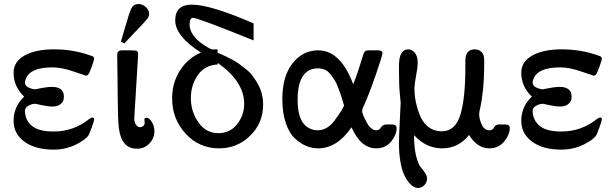

<svg xmlns="http://www.w3.org/2000/svg" viewBox="-20 -726 3036 946"><path d="M46.9 -130.9Q46.9 -200.7 99.1 -250Q47.4 -298.8 46.9 -367.2Q46.9 -422.4 101.3 -452.6Q155.8 -482.9 246.1 -482.9Q343.3 -482.9 429.2 -451.2Q444.3 -447.3 443.8 -437Q443.8 -433.1 440.4 -422.1Q437 -411.1 433.1 -400.1Q429.2 -389.2 424.8 -378.9L420.9 -369.1Q414.1 -353 403.8 -353Q401.9 -353 343 -373.5Q284.2 -394 238.8 -394Q127.9 -394 106.9 -336.9Q103 -328.1 103 -318.8Q103 -302.7 121.6 -294.4Q140.1 -286.1 153.8 -286.1Q155.8 -286.1 168.9 -289.1Q182.1 -292 201.2 -294.9Q220.2 -297.9 234.9 -297.9Q294.9 -297.9 294.9 -250Q294.9 -240.2 292 -230.7Q289.1 -221.2 275.6 -211.2Q262.2 -201.2 239 -201.2Q215.8 -201.2 185.1 -208L153.8 -214.8Q148.9 -214.8 138.9 -212.9Q128.9 -210.9 116 -202.4Q103 -193.8 103 -180.2Q103 -138.2 132.8 -109.9Q166 -77.6 245.1 -78.1Q342.3 -78.1 418.9 -139.2Q430.2 -147 436 -147Q443.8 -147 443.8 -136.2Q443.8 -130.4 431.9 -98.1Q419.9 -65.9 417 -61Q403.8 -38.1 353.5 -13.4Q303.2 11.2 244.1 11.2Q154.3 11.2 100.6 -27.8Q46.9 -66.9 46.9 -130.9Z M557.6 -450.2V-456.1Q557.6 -478 580.6 -478H622.6Q646.5 -478 653.6 -475.1Q660.6 -472.2 660.6 -459Q660.6 -457 660.2 -451.4Q659.7 -445.8 659.7 -441.9L642.6 -160.2Q642.6 -158.2 642.1 -153.1Q641.6 -147.9 641.6 -145Q641.6 -124 650.1 -111.6Q658.7 -99.1 670.4 -99.1Q677.2 -99.1 685.1 -104.5Q692.9 -109.9 692.9 -122.1Q692.9 -125 692.1 -129.9Q691.4 -134.8 691.4 -137.2Q691.4 -146 701.7 -146Q714.8 -146 727.8 -125.5Q740.7 -105 740.7 -80.1Q740.7 -44.9 716.1 -19Q691.4 6.8 654.8 6.8Q592.8 6.8 572.8 -60.1Q567.9 -76.2 565.2 -99.1Q562.5 -122.1 561.5 -160.2Q560.5 -198.2 560.1 -233.6Q559.6 -269 559.1 -333.7Q558.6 -398.4 557.6 -450.2ZM575.7 -521Q583.5 -546.9 595.7 -588.9Q617.7 -667 628.2 -686.5Q638.7 -706.1 662.6 -706.1Q681.6 -706.1 698.2 -691.4Q714.8 -676.8 714.8 -658.2Q714.8 -645 705.8 -633.1Q696.8 -621.1 640.6 -563Q611.8 -532.2 592.8 -512.2H591.8Z M828.1 -241.2Q828.1 -319.3 867.7 -380.1Q907.2 -440.9 970.2 -466.8Q843.3 -547.9 843.3 -626Q843.3 -703.1 925.3 -703.1Q1017.1 -703.1 1229.5 -610.8V-526.9Q955.6 -637.7 931.2 -638.2Q914.1 -638.2 914.1 -604Q914.1 -580.1 929.7 -556.6Q945.3 -533.2 966.3 -517.6Q987.3 -502 1002.7 -492.9Q1018.1 -483.9 1023.4 -482.9Q1029.3 -481.9 1052.2 -482.9V-465.8Q1053.2 -465.8 1068.1 -459.5Q1083 -453.1 1094.2 -447.5Q1105.5 -441.9 1124.8 -431.9Q1144 -421.9 1159.2 -410.4Q1174.3 -398.9 1193.4 -384Q1212.4 -369.1 1225.8 -350.6Q1239.3 -332 1251.2 -311Q1263.2 -290 1269.8 -263.9Q1276.4 -237.8 1276.4 -210Q1276.4 -120.1 1212.9 -57.6Q1149.4 4.9 1059.1 4.9Q960.9 4.9 894.5 -67.6Q828.1 -140.1 828.1 -241.2ZM920.4 -242.2Q920.4 -176.3 957.8 -123Q995.1 -69.8 1056.2 -69.8Q1113.3 -69.8 1148.2 -114Q1183.1 -158.2 1183.1 -214.8Q1183.1 -323.7 1053.2 -416L1052.2 -408.2Q989.3 -405.3 954.8 -356.2Q920.4 -307.1 920.4 -242.2Z M1371.1 -237.8Q1371.1 -350.6 1421.6 -414.3Q1472.2 -478 1547.4 -478Q1658.2 -478 1720.2 -311Q1732.4 -340.8 1741.7 -368.4Q1751 -396 1755.6 -411.4Q1760.3 -426.8 1764.6 -440.9Q1769 -455.1 1771.2 -460.9Q1773.4 -466.8 1777.3 -471.4Q1781.2 -476.1 1785.6 -477.1Q1790 -478 1798.3 -478H1841.3Q1864.3 -478 1864.3 -463.9Q1864.3 -451.7 1830.8 -355.2Q1797.4 -258.8 1772.5 -205.1Q1764.6 -189 1764.2 -180.2Q1764.2 -164.1 1786.1 -124Q1808.1 -84 1834 -84Q1849.1 -84 1857.2 -98.4Q1865.2 -112.8 1886.2 -112.8H1911.1Q1934.1 -112.8 1934.1 -95.2Q1934.1 -61 1906.7 -28.1Q1879.4 4.9 1834 4.9Q1757.8 4.9 1712.4 -98.1H1711.4Q1640.6 4.9 1547.4 4.9Q1517.6 4.9 1489.5 -6.6Q1461.4 -18.1 1433.3 -43.5Q1405.3 -68.8 1388.2 -119.4Q1371.1 -169.9 1371.1 -237.8ZM1446.3 -235.8Q1446.3 -137.7 1488.3 -104Q1513.2 -84 1545.4 -84Q1568.4 -84 1589.4 -95.9Q1610.4 -107.9 1628.2 -131.8Q1646 -155.8 1654.5 -168.9Q1663.1 -182.1 1675.3 -205.1Q1665.5 -238.3 1661.9 -250.2Q1658.2 -262.2 1647.7 -290.5Q1637.2 -318.8 1629.2 -330.8Q1621.1 -342.8 1608.6 -359.4Q1596.2 -376 1580.8 -382.6Q1565.4 -389.2 1546.4 -389.2Q1487.3 -389.2 1462.4 -333Q1446.3 -295.9 1446.3 -235.8Z M1945.8 -18.1Q1945.8 -58.1 1950 -134.5Q1954.1 -210.9 1954.1 -219.2Q1954.1 -223.1 1950 -263.7Q1945.8 -304.2 1945.8 -380.9V-402.8Q1945.8 -482.9 1991.7 -482.9Q2008.8 -482.9 2023.4 -466.6Q2038.1 -450.2 2038.1 -416Q2038.1 -394 2030 -352.5Q2022 -311 2022 -288.1Q2022 -245.1 2034.9 -199Q2047.9 -152.8 2063 -130.9Q2097.2 -79.1 2156.7 -79.1Q2222.7 -79.1 2247.8 -158.9Q2272.9 -238.8 2272.9 -398.9V-418.9Q2270 -482.9 2318.8 -482.9Q2345.7 -482.9 2359.9 -460Q2365.7 -448.7 2365.7 -423.8Q2365.7 -337.9 2359.4 -280.5Q2353 -223.1 2346.9 -198Q2340.8 -172.9 2340.8 -165Q2340.8 -139.2 2353.8 -111.6Q2366.7 -84 2392.1 -84Q2407.2 -84 2414.6 -98.4Q2421.9 -112.8 2439 -112.8H2468.8Q2491.7 -112.8 2491.7 -96.2Q2491.7 -62 2463.9 -28.6Q2436 4.9 2391.1 4.9Q2332 4.9 2291 -61Q2239.3 4.9 2157.7 4.9Q2079.6 4.9 2020 -60.1Q2020 0 2030 41Q2040 82 2052 96.4Q2064 110.8 2074 125.5Q2084 140.1 2084 153.8Q2084 172.9 2070.6 186.5Q2057.1 200.2 2038.1 200.2Q2029.3 200.2 2018.6 194.6Q2007.8 189 1994.4 173.1Q1981 157.2 1970.5 134Q1960 110.8 1952.9 70.8Q1945.8 30.8 1945.8 -18.1Z M2548.3 -130.9Q2548.3 -200.7 2600.6 -250Q2548.8 -298.8 2548.3 -367.2Q2548.3 -422.4 2602.8 -452.6Q2657.2 -482.9 2747.6 -482.9Q2844.7 -482.9 2930.7 -451.2Q2945.8 -447.3 2945.3 -437Q2945.3 -433.1 2941.9 -422.1Q2938.5 -411.1 2934.6 -400.1Q2930.7 -389.2 2926.3 -378.9L2922.4 -369.1Q2915.5 -353 2905.3 -353Q2903.3 -353 2844.5 -373.5Q2785.6 -394 2740.2 -394Q2629.4 -394 2608.4 -336.9Q2604.5 -328.1 2604.5 -318.8Q2604.5 -302.7 2623 -294.4Q2641.6 -286.1 2655.3 -286.1Q2657.2 -286.1 2670.4 -289.1Q2683.6 -292 2702.6 -294.9Q2721.7 -297.9 2736.3 -297.9Q2796.4 -297.9 2796.4 -250Q2796.4 -240.2 2793.5 -230.7Q2790.5 -221.2 2777.1 -211.2Q2763.7 -201.2 2740.5 -201.2Q2717.3 -201.2 2686.5 -208L2655.3 -214.8Q2650.4 -214.8 2640.4 -212.9Q2630.4 -210.9 2617.4 -202.4Q2604.5 -193.8 2604.5 -180.2Q2604.5 -138.2 2634.3 -109.9Q2667.5 -77.6 2746.6 -78.1Q2843.8 -78.1 2920.4 -139.2Q2931.6 -147 2937.5 -147Q2945.3 -147 2945.3 -136.2Q2945.3 -130.4 2933.3 -98.1Q2921.4 -65.9 2918.5 -61Q2905.3 -38.1 2855 -13.4Q2804.7 11.2 2745.6 11.2Q2655.8 11.2 2602.1 -27.8Q2548.3 -66.9 2548.3 -130.9Z"/></svg>

Font: CMU Concrete
Style: Bold
Weight: 700
Version: Version 0.7.0